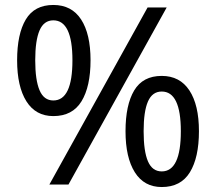

<svg xmlns="http://www.w3.org/2000/svg" viewBox="-20 -744 871 774"><path d="M195 -724Q269 -724 307 -665.5Q345 -607 345 -501Q345 -395 308.5 -335.5Q272 -276 195 -276Q124 -276 86.5 -335.5Q49 -395 49 -501Q49 -607 84 -665.5Q119 -724 195 -724ZM652 -714 256 0H179L575 -714ZM195 -662Q157 -662 139.5 -621.5Q122 -581 122 -501Q122 -421 139.5 -380Q157 -339 195 -339Q272 -339 272 -501Q272 -662 195 -662ZM632 -438Q705 -438 743.5 -379.5Q782 -321 782 -215Q782 -109 745.5 -49.5Q709 10 632 10Q561 10 523.5 -49.5Q486 -109 486 -215Q486 -321 521 -379.5Q556 -438 632 -438ZM632 -375Q594 -375 576.5 -335Q559 -295 559 -215Q559 -134 576.5 -93.5Q594 -53 632 -53Q709 -53 709 -215Q709 -375 632 -375Z"/></svg>

Font: Noto Sans Palmyrene
Style: Regular
Weight: 400
Designer: Monotype Design Team
Foundry: Monotype Imaging Inc.
Version: Version 2.001; ttfautohint (v1.8.4.7-5d5b)